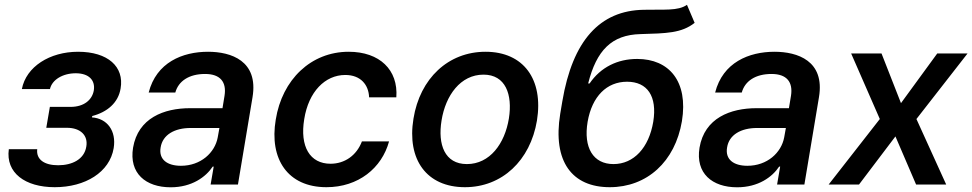

<svg xmlns="http://www.w3.org/2000/svg" viewBox="-20 -768 4046 799"><path d="M134.9 -147H16.7C3.2 -48.7 84.5 11 207.7 11C334.9 11 436.4 -51.1 453.1 -151.6C464.8 -223.7 425.8 -275.2 362.6 -279.5L364 -285.2C426.1 -301.5 472.3 -340.2 481.9 -399.9C497.5 -490.4 429 -552.6 305 -552.6C186.8 -552.6 88.8 -490.4 71 -397.4H187.9C196.4 -436.1 241.1 -463.1 295.1 -463.1C349.8 -463.1 377.1 -434.3 370.4 -391.7C363.6 -352.3 329.5 -323.2 273.4 -323.2H187.5L172.6 -236.2H258.5C315.3 -236.2 347.3 -204.2 339.1 -157.7C330.6 -104.8 280.2 -80.3 221.9 -80.3C164.8 -80.3 130 -104 134.9 -147Z M690.3 11.4C778.4 11.4 836.6 -31.6 865.1 -74.6H869.3L856.5 0H970.2L1030.9 -363.6C1056.1 -515.3 941.1 -552.6 845.9 -552.6C739.3 -552.6 630.7 -508.2 598.7 -382.8H709.5C722.7 -430.8 766.7 -460.2 833.5 -460.2C897.4 -460.2 923.3 -426.1 914.4 -369.7L905.9 -317.8H771.3C662.3 -317.8 554.7 -277 533.7 -153.4C516.3 -46.5 586.6 11.4 690.3 11.4ZM648.4 -154.1C656.6 -207.4 706.7 -235.4 773.4 -235.4H893.1L886 -196C874.3 -132.8 815.7 -78.1 733 -78.1C675.8 -78.1 639.9 -104.4 648.4 -154.1Z M1338.4 11C1471.2 11 1568.9 -68.5 1599.1 -179.7H1486.2C1463.8 -120.7 1414.1 -86.6 1355.5 -86.6C1270.2 -86.6 1226.9 -157.3 1246.1 -272.7C1264.2 -386 1332.4 -456 1416.9 -456C1481.2 -456 1514.2 -414.8 1516 -362.9H1629.3C1637.8 -477.3 1559.7 -552.6 1431.1 -552.6C1274.1 -552.6 1154.1 -436.8 1127.5 -270.2C1099.8 -105.8 1177.6 11 1338.4 11Z M1914.8 11C2069.2 11 2186.8 -99.8 2214.5 -266.3C2242.2 -437.9 2158.7 -552.6 2000.4 -552.6C1845.5 -552.6 1727.6 -441.8 1700.6 -274.1C1672.6 -103.7 1755.7 11 1914.8 11ZM1817.5 -266.7C1834.2 -371.1 1896.3 -457.4 1992.2 -457.4C2083.8 -457.4 2113.6 -375 2097.7 -274.9C2080.6 -170.1 2018.5 -85.2 1922.9 -85.2C1830.6 -85.2 1801.1 -166.5 1817.5 -266.7Z M2870.7 -672.9 2838.8 -747.9C2800.8 -721.6 2744 -729.4 2659.1 -727.3C2476.2 -724.4 2362.6 -599.1 2320 -345.9L2311.4 -294.7C2278.8 -94.5 2361.5 11 2517.4 11C2672.6 11 2789.4 -95.2 2817.8 -263.8C2844.8 -429.7 2764.2 -522.7 2631.7 -522.7C2549.7 -522.7 2479.8 -488.3 2433.6 -420.8H2427.6C2462.4 -558.2 2524.9 -623.2 2645.6 -626.1C2752.1 -629.3 2815.7 -629.6 2870.7 -672.9ZM2425.4 -261.4C2443.9 -367.5 2505.3 -427.9 2589.5 -427.9C2674 -427.9 2715.6 -367.5 2698.5 -261.4C2680.4 -153.1 2617.5 -85.2 2533 -85.2C2448.2 -85.2 2407.3 -153.8 2425.4 -261.4Z M3047.6 11.4C3135.7 11.4 3193.9 -31.6 3222.3 -74.6H3226.6L3213.8 0H3327.4L3388.1 -363.6C3413.4 -515.3 3298.3 -552.6 3203.1 -552.6C3096.6 -552.6 2987.9 -508.2 2956 -382.8H3066.8C3079.9 -430.8 3123.9 -460.2 3190.7 -460.2C3254.6 -460.2 3280.5 -426.1 3271.7 -369.7L3263.1 -317.8H3128.6C3019.5 -317.8 2911.9 -277 2891 -153.4C2873.6 -46.5 2943.9 11.4 3047.6 11.4ZM3005.7 -154.1C3013.8 -207.4 3063.9 -235.4 3130.7 -235.4H3250.4L3243.3 -196C3231.5 -132.8 3172.9 -78.1 3090.2 -78.1C3033 -78.1 2997.2 -104.4 3005.7 -154.1Z M3648.4 -545.5H3522L3641.3 -272.7L3428.3 0H3554.7L3706.3 -200.3L3792.3 0H3917.6L3793.7 -272.7L4006.4 -545.5H3880.3L3729.4 -338.8Z"/></svg>

Font: Magic Ui Pro Semi Bold
Style: Italic
Weight: 600
Italic angle: -9.39999°
Designer: Stefan Endress, Andreas Faust
Version: Version 1.000;FEAKit 1.0